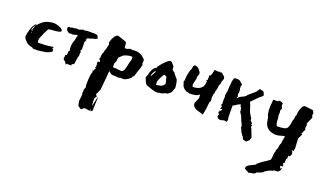

<svg xmlns="http://www.w3.org/2000/svg" viewBox="-63 -684 2265 1342"><g transform="rotate(20 1069.5 -13.5)"><path d="M30 -77Q30 -84 33 -99.5Q36 -115 41.5 -132.5Q47 -150 55 -164.5Q63 -179 72 -184L75 -181Q68 -173 60.5 -160Q53 -147 53 -136V-128Q55 -135 61.5 -148.5Q68 -162 68 -168V-170Q76 -180 80 -183Q84 -186 92 -196L108 -210Q121 -220 136.5 -225Q152 -230 166 -232L186 -234Q192 -234 204 -231.5Q216 -229 227 -224.5Q238 -220 246.5 -214Q255 -208 255 -201Q255 -194 243.5 -190.5Q232 -187 217 -185.5Q202 -184 186.5 -183Q171 -182 163 -179L139 -133L140 -131Q135 -120 129.5 -108.5Q124 -97 124 -95V-74L128 -67H137Q159 -67 182 -68.5Q205 -70 240 -76L239 -68L236 -63Q236 -61 239.5 -60Q243 -59 245 -59Q243 -57 243 -54Q243 -52 244 -51Q245 -50 245 -48Q245 -43 238 -38.5Q231 -34 222 -30Q213 -26 204.5 -24Q196 -22 193 -22L143 -15Q140 -16 134 -16Q129 -16 125.5 -15.5Q122 -15 118 -15Q107 -15 105.5 -18Q104 -21 100 -22Q84 -25 73 -30Q62 -35 56 -40Q54 -42 49.5 -47Q45 -52 40.5 -57.5Q36 -63 33 -68.5Q30 -74 30 -77ZM60 -126Q60 -124 59 -121Q58 -118 58 -116L60 -111Q61 -113 61 -121ZM62 -130Q62 -132 63 -135Q64 -138 64 -140V-142Q60 -139 60 -132Z M509 -239H508L507 -240Q506 -241 506 -244V-245Q502 -258 494 -260Q486 -262 479 -262H423Q418 -260 411 -259Q402 -259 401 -259H398L394 -260Q386 -260 382 -256Q380 -254 378 -253V-256L376 -255Q371 -252 368 -251H366H365L364 -252H363Q360 -250 358 -250L356 -251H350H348L347 -252H346Q338 -250 334 -249Q329 -248 322 -248H314L313 -247Q311 -244 304 -244H299L295 -245H294L285 -237V-236Q285 -229 287 -223Q289 -216 296 -212L299 -209H300L301 -208L303 -206Q306 -203 317 -203Q318 -203 320 -205H321H325Q326 -204 329 -204L333 -203Q338 -203 345 -205Q353 -207 357 -209L373 -210Q373 -206 370 -202Q367 -197 364 -177V-172Q359 -165 358 -156Q356 -148 353 -139V-138L352 -120V-99Q354 -97 357 -97L356 -92L354 -89L353 -88H352Q349 -88 348 -82Q347 -77 347 -59Q347 -56 346 -55L343 -54Q339 -54 337 -52L336 -50V-48L337 -45V-43Q334 -34 334 -29Q334 -23 337 -18Q340 -14 345 -11Q350 -8 353 -4Q357 1 360 8L361 12L363 9Q364 7 366 4L368 2Q372 5 379 5H380V1L386 4L404 2L402 0Q400 -2 400 -4L399 -5Q401 -7 407 -9Q410 -10 412 -11H414L416 -12L422 -52Q423 -62 424 -67L425 -70L426 -72Q429 -76 429 -79V-82L428 -85L429 -98V-100Q430 -101 430 -102V-110Q429 -114 424 -115L425 -117L430 -122Q432 -124 432 -133L431 -182L441 -202H439L432 -201Q433 -204 435 -205Q438 -207 440 -213H441Q454 -216 458 -218Q462 -219 465 -219L466 -220Q473 -221 475 -225H479Q492 -225 510 -236L513 -238Z M572 -115Q573 -117 573 -127Q573 -137 575 -140V-147L580 -155Q582 -158 581.5 -163Q581 -168 583 -170L586 -178Q587 -180 590 -189.5Q593 -199 593 -201L596 -217L599 -225L593 -237Q595 -246 599 -257.5Q603 -269 609 -279.5Q615 -290 622.5 -297Q630 -304 639 -304L698 -284L708 -273L706 -270L710 -239Q714 -239 717 -238.5Q720 -238 723 -238Q729 -238 736.5 -242.5Q744 -247 754 -247Q758 -247 759 -246L763 -244Q767 -244 771.5 -245Q776 -246 782 -246Q802 -247 817.5 -241.5Q833 -236 842 -228L861 -212L865 -200L863 -178L868 -168L865 -162V-156H863L861 -143L854 -126L839 -77L827 -68H830Q830 -64 823.5 -58Q817 -52 808 -46Q799 -40 790.5 -36Q782 -32 778 -32L774 -33L758 -32L754 -33Q749 -33 746 -31Q743 -29 738 -29L714 -32H697Q686 -32 677.5 -40Q669 -48 664 -50L651 89Q652 89 652 90Q652 91 651 91.5Q650 92 650 93L634 130Q634 132 633 134Q632 136 632 138Q635 138 639 141.5Q643 145 643 146L630 163Q630 165 631 167.5Q632 170 632 172Q630 174 630 180Q630 182 630.5 188Q631 194 631.5 201Q632 208 633 214Q634 220 634 221Q634 221 636.5 209Q639 197 642 183Q645 169 648 157.5Q651 146 653 146Q653 163 651 185.5Q649 208 649 228Q649 241 650 246Q650 248 643 253.5Q636 259 634 259V244Q629 247 630 251Q631 255 628 257L597 252Q586 253 582 256Q578 259 578 261Q579 262 579 262L568 268Q562 265 557 261Q552 258 548 255Q544 252 543 250L537 219V218Q537 206 539 196.5Q541 187 541 173L543 171L539 162L541 138V132Q541 127 544.5 122Q548 117 548 113L545 96Q545 78 546 50.5Q547 23 554 -2H559Q553 -6 553 -18L561 -15V-17Q560 -18 560 -22Q562 -24 564 -27Q566 -30 570 -35L561 -39Q563 -40 564.5 -44.5Q566 -49 569 -49Q567 -51 566 -52.5Q565 -54 565 -57Q565 -60 566 -63L568 -66Q567 -71 562 -73Q565 -75 565 -81.5Q565 -88 567 -88H568L573 -84Q575 -88 576.5 -87Q578 -86 580 -89Q580 -97 574.5 -100.5Q569 -104 569 -113ZM681 -84H702L737 -80H740Q751 -80 756.5 -89Q762 -98 766 -112Q770 -126 773 -143Q776 -160 782 -175Q783 -182 783 -183.5Q783 -185 783 -190V-198Q777 -200 774 -200H767Q767 -200 762 -199.5Q757 -199 749 -197Q741 -195 732 -192Q723 -189 715 -184Q713 -183 704.5 -173.5Q696 -164 690 -161L686 -128L681 -123L682 -120L678 -112V-88Z M921 -107Q921 -109 922 -110.5Q923 -112 924 -114L927 -117Q927 -131 936.5 -152Q946 -173 958 -181L966 -185Q968 -186 968 -189.5Q968 -193 969 -195L973 -200Q981 -211 991 -222.5Q1001 -234 1010.5 -243Q1020 -252 1028 -257.5Q1036 -263 1042 -263Q1044 -263 1045.5 -262Q1047 -261 1054 -259L1065 -245Q1069 -244 1072 -237L1075 -230V-214L1078 -210Q1080 -208 1081 -206.5Q1082 -205 1084 -204L1096 -196Q1097 -192 1102 -186Q1107 -180 1112 -174L1126 -158Q1128 -155 1130 -147Q1132 -139 1133.5 -130Q1135 -121 1136 -113.5Q1137 -106 1137 -103V-95L1128 -74L1127 -66L1117 -55L1102 -43Q1097 -40 1089 -40Q1081 -40 1075 -35L1067 -32Q1061 -28 1057 -28Q1056 -28 1055.5 -28.5Q1055 -29 1054 -29L1042 -27Q1038 -24 1025 -24Q1018 -24 1014 -25L991 -31L968 -39Q954 -43 946.5 -46Q939 -49 930 -66Q928 -71 926 -76Q924 -81 922 -84L918 -100ZM1003 -73 1008 -72Q1016 -74 1027 -75.5Q1038 -77 1043 -80L1053 -87L1061 -96L1064 -105L1052 -151L1035 -158L1032 -156Q1030 -155 1026 -148.5Q1022 -142 1017.5 -133Q1013 -124 1008.5 -114Q1004 -104 1002 -97ZM966 -161Q961 -156 954 -143Q947 -130 947 -120Q947 -116 948 -114L950 -119L966 -148Q970 -154 971 -157Z M1328 -196 1330 -195V-190ZM1334 -216V-215V-216ZM1435 -277Q1435 -280 1433 -283L1431 -288V-290L1423 -294V-296L1408 -308H1404L1401 -311L1396 -307L1387 -311L1380 -307L1357 -310L1356 -308L1355 -307H1350L1351 -296Q1348 -293 1348 -289V-284Q1347 -282 1345 -277L1341 -269L1342 -267L1343 -265L1342 -267L1341 -264L1339 -262L1330 -265L1332 -257Q1332 -246 1331 -232V-229Q1328 -226 1326 -223L1322 -217H1330L1328 -207Q1327 -204 1327 -199V-196H1328L1322 -184Q1321 -182 1321 -177L1319 -175Q1308 -160 1290 -153Q1273 -146 1251 -146H1249V-147L1246 -155L1244 -162L1255 -212L1254 -216Q1254 -226 1257 -232Q1262 -240 1262 -250Q1262 -255 1257 -263Q1253 -270 1247 -277Q1241 -283 1233 -288Q1225 -293 1217 -293Q1211 -293 1207 -289Q1204 -286 1203 -281L1201 -272Q1200 -268 1200 -266L1198 -256L1191 -244V-243V-240V-237Q1190 -234 1190 -233V-231L1187 -227Q1186 -224 1186 -219V-217V-216L1183 -205V-204L1184 -201L1183 -196Q1182 -191 1182 -188L1181 -171L1177 -159L1183 -143Q1184 -134 1190 -125Q1195 -117 1203 -111Q1210 -106 1217 -102Q1225 -98 1231 -98H1233H1239H1242L1243 -93L1250 -96L1256 -95L1272 -97Q1292 -98 1302 -104Q1309 -108 1317 -114V-94L1319 -93L1318 -88Q1314 -78 1310 -68L1300 -46Q1299 -31 1307 -21Q1314 -12 1325 -7Q1336 -2 1348 1Q1359 4 1368 7Q1369 7 1373 10Q1378 12 1379 12Q1381 12 1383 4Q1385 -5 1387 -15Q1389 -25 1390 -33Q1391 -41 1391 -40Q1392 -42 1391 -42V-44L1396 -86Q1400 -87 1401 -93Q1402 -97 1402 -102V-109L1401 -112V-113L1400 -120L1404 -154H1408V-167V-168Q1409 -171 1410 -175Q1413 -183 1413 -185Q1416 -193 1416 -198Q1417 -203 1417 -206V-216L1418 -218Q1419 -220 1421 -224Q1425 -232 1425 -236L1427 -252L1428 -253Q1428 -254 1429 -256Q1432 -260 1432 -264L1434 -271L1437 -272ZM1330 -195V-190L1328 -196ZM1334 -216V-215V-216ZM1433 -283 1431 -288V-290L1423 -294V-296L1408 -308H1404L1401 -311L1396 -307L1387 -311L1380 -307L1357 -310L1356 -308L1355 -307H1350L1351 -296Q1348 -293 1348 -289V-284Q1347 -282 1345 -277L1341 -269L1342 -267L1343 -265L1342 -267L1341 -264L1339 -262L1330 -265L1332 -257Q1332 -246 1331 -232V-229Q1328 -226 1326 -223L1322 -217H1330L1328 -207Q1327 -204 1327 -199V-196H1328L1322 -184Q1321 -182 1321 -177L1319 -175Q1308 -160 1290 -153Q1273 -146 1251 -146H1249V-147L1246 -155L1244 -162L1255 -212L1254 -216Q1254 -226 1257 -232Q1262 -240 1262 -250Q1262 -255 1257 -263Q1253 -270 1247 -277Q1241 -283 1233 -288Q1225 -293 1217 -293Q1211 -293 1207 -289Q1204 -286 1203 -281L1201 -272Q1200 -268 1200 -266L1198 -256L1191 -244V-243V-240V-237Q1190 -234 1190 -233V-231L1187 -227Q1186 -224 1186 -219V-217V-216L1183 -205V-204L1184 -201L1183 -196Q1182 -191 1182 -188L1181 -171L1177 -159L1183 -143Q1184 -134 1190 -125Q1195 -117 1203 -111Q1210 -106 1217 -102Q1225 -98 1231 -98H1233H1239H1242L1243 -93L1250 -96L1256 -95L1272 -97Q1292 -98 1302 -104Q1309 -108 1317 -114V-94L1319 -93L1318 -88Q1314 -78 1310 -68L1300 -46Q1299 -31 1307 -21Q1314 -12 1325 -7Q1336 -2 1348 1Q1359 4 1368 7Q1369 7 1373 10Q1378 12 1379 12Q1381 12 1383 4Q1385 -5 1387 -15Q1389 -25 1390 -33Q1391 -41 1391 -40Q1392 -42 1391 -42V-44L1396 -86Q1400 -87 1401 -93Q1402 -97 1402 -102V-109L1401 -112V-113L1400 -120L1404 -154H1408V-167V-168Q1409 -171 1410 -175Q1413 -183 1413 -185Q1416 -193 1416 -198Q1417 -203 1417 -206V-216L1418 -218Q1419 -220 1421 -224Q1425 -232 1425 -236L1427 -252L1428 -253Q1428 -254 1429 -256Q1432 -260 1432 -264L1434 -271L1437 -272L1435 -277Q1435 -280 1433 -283Z M1734 -13 1732 -16Q1728 -18 1728 -25L1731 -35L1723 -39L1726 -48L1721 -54L1709 -65L1710 -77Q1702 -92 1693 -105Q1684 -119 1681 -131L1674 -155Q1674 -156 1669 -168Q1665 -179 1661 -185L1699 -224Q1704 -231 1715 -239Q1726 -247 1733 -254L1736 -260Q1736 -267 1729 -278Q1723 -289 1718 -289Q1716 -289 1715 -288Q1714 -288 1712 -288Q1710 -288 1708 -289Q1707 -291 1706 -291H1701Q1700 -291 1700 -292Q1700 -293 1699 -293Q1697 -293 1693 -290Q1690 -287 1690 -284L1691 -282L1681 -273H1684L1682 -271Q1681 -269 1676 -265Q1672 -260 1670 -259L1666 -256L1628 -223L1625 -220Q1625 -219 1626 -219Q1626 -219 1626 -217Q1624 -217 1613 -208Q1602 -200 1593 -200L1595 -199L1579 -190L1571 -183Q1568 -179 1564 -177V-179Q1564 -184 1569 -191L1566 -199L1564 -200Q1563 -200 1563 -201Q1563 -200 1568 -205Q1564 -205 1564 -208Q1564 -214 1566 -215Q1568 -215 1568 -219Q1567 -222 1566 -223Q1566 -225 1567 -225Q1568 -224 1569 -226L1567 -227Q1567 -235 1566 -242Q1565 -249 1563 -251L1564 -255L1565 -259H1562Q1561 -259 1561 -260Q1561 -262 1563 -262Q1565 -262 1565 -265V-268Q1565 -273 1566 -274Q1568 -275 1568 -277V-279L1556 -290Q1549 -297 1544 -300Q1537 -305 1522 -305L1506 -304L1500 -301Q1499 -293 1496 -287Q1492 -275 1492 -255Q1491 -250 1490 -242Q1490 -234 1489 -223L1488 -203Q1487 -193 1484 -186L1486 -185Q1486 -183 1484 -181Q1482 -178 1482 -176L1484 -174Q1481 -171 1481 -169Q1481 -167 1483 -166Q1484 -166 1484 -164V-153L1483 -120L1485 -110Q1485 -107 1481 -101Q1478 -95 1477 -92Q1478 -92 1479 -93L1483 -94Q1485 -90 1486 -90L1487 -91H1488Q1488 -87 1486 -82Q1483 -76 1483 -68Q1491 -68 1491 -68Q1492 -69 1494 -72Q1497 -70 1497 -69Q1497 -68 1498 -66L1484 -51L1482 -55Q1480 -53 1480 -48Q1484 -48 1486 -49L1480 -45L1479 -34H1485Q1488 -33 1488 -31Q1488 -26 1486 -24Q1483 -22 1483 -18Q1483 -11 1487 -4Q1492 3 1509 6Q1514 4 1523 2Q1533 -1 1542 -1Q1547 -1 1551 3Q1555 3 1560 -2L1552 -3L1557 -6V-4L1561 -7L1557 -12L1559 -13Q1559 -15 1559 -15Q1560 -16 1560 -18Q1560 -23 1558 -26Q1556 -29 1556 -36L1558 -39Q1556 -39 1556 -43Q1556 -47 1558 -51L1556 -52V-120L1571 -126Q1580 -135 1588 -138Q1596 -140 1604 -148L1607 -143Q1609 -141 1610 -135Q1612 -129 1613 -128L1620 -120Q1620 -118 1619 -118Q1619 -118 1619 -116V-114Q1619 -113 1620 -108Q1622 -104 1622 -103V-101H1619V-99Q1623 -95 1624 -92L1629 -83Q1638 -74 1643 -56Q1648 -39 1658 -23L1661 -14L1666 -4Q1664 -4 1664 0Q1663 4 1666 9Q1669 15 1674 26L1680 40L1684 42L1688 52L1697 60Q1698 63 1700 68Q1703 73 1706 80L1732 85L1751 66L1757 45Q1749 27 1742 8Q1735 -10 1734 -13Z M1805 -211Q1805 -216 1806.5 -221.5Q1808 -227 1808 -231V-252L1813 -255H1841Q1842 -257 1844 -257.5Q1846 -258 1848 -260L1852 -263H1857L1880 -255V-235Q1880 -232 1884 -225Q1888 -218 1888 -216L1880 -199Q1882 -196 1882 -190Q1882 -184 1883 -179Q1883 -176 1882 -172.5Q1881 -169 1881 -166Q1881 -161 1883 -157Q1885 -153 1885 -149Q1885 -129 1886 -119.5Q1887 -110 1888.5 -105.5Q1890 -101 1891.5 -98.5Q1893 -96 1895 -89Q1920 -89 1944 -92.5Q1968 -96 1975 -113Q1983 -131 1983.5 -145.5Q1984 -160 1992 -180L1993 -196L2000 -214L1999 -224Q2000 -231 2002.5 -241Q2005 -251 2009 -261Q2013 -271 2018.5 -278.5Q2024 -286 2032 -288L2084 -282H2085Q2095 -282 2098.5 -274.5Q2102 -267 2104 -267L2103 -241Q2104 -236 2106 -237Q2108 -238 2108 -233Q2108 -227 2104.5 -220Q2101 -213 2097.5 -205Q2094 -197 2090.5 -188.5Q2087 -180 2087 -173L2091 -167Q2091 -163 2089 -158.5Q2087 -154 2087 -149H2090Q2087 -147 2087 -144Q2087 -141 2090 -138H2093L2074 -97L2083 -96L2065 -60L2067 -21Q2067 -14 2068 -7Q2069 0 2069 7Q2069 15 2067 23Q2065 31 2065 36L2060 34Q2059 33 2058.5 32.5Q2058 32 2053 30L2050 36L2056 35L2063 58L2052 80Q2050 77 2050 77Q2047 77 2046 80Q2045 80 2043 78L2041 75Q2041 79 2041.5 84Q2042 89 2042 93Q2042 98 2041 99L2035 104V133L2029 135Q2026 140 2026 143Q2026 150 2030 150L2034 147Q2030 155 2030.5 158.5Q2031 162 2029 162H2013Q2014 167 2015.5 170.5Q2017 174 2017 177Q2017 178 2016 179L2019 182L2027 172Q2029 176 2029 178Q2029 189 2021.5 197Q2014 205 2008 207L1983 208Q1981 208 1979.5 209.5Q1978 211 1976 211V214Q1965 214 1948.5 222.5Q1932 231 1925 236L1918 244Q1913 249 1897.5 255Q1882 261 1874 263Q1869 267 1865.5 272Q1862 277 1856 278V275L1852 278Q1845 278 1833.5 281Q1822 284 1815 284L1813 277L1807 278Q1802 273 1794.5 270Q1787 267 1787 259Q1787 251 1794 244.5Q1801 238 1811 232.5Q1821 227 1831.5 222.5Q1842 218 1850 213L1852 207L1880 184Q1894 174 1906.5 166.5Q1919 159 1933 148Q1937 145 1938.5 137.5Q1940 130 1940.5 121Q1941 112 1941.5 103.5Q1942 95 1943 91L1946 87Q1946 83 1948 81L1946 72Q1954 61 1956 49Q1958 37 1960 24Q1960 22 1963 18Q1966 14 1966 10V0L1974 -42Q1961 -42 1944 -36Q1927 -30 1911 -30Q1860 -30 1834 -65L1830 -74Q1826 -80 1824 -89Q1822 -98 1820.5 -107.5Q1819 -117 1817 -125.5Q1815 -134 1811 -139Q1809 -143 1808 -155.5Q1807 -168 1805 -171Z"/></g></svg>

Font: East Sea Dokdo Cyrillic
Style: Regular
Weight: 400
Version: Version 1.00 July 4, 2018, initial release